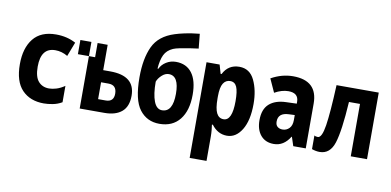

<svg xmlns="http://www.w3.org/2000/svg" viewBox="-88 -1043 3176 1559"><g transform="rotate(10 1500.0 -263.5)"><path d="M296 10Q329 10 369 2.5Q409 -5 445 -26V-161Q410 -137 377 -127Q344 -117 317 -117Q262 -117 229 -154.5Q196 -192 196 -276Q196 -432 315 -432Q368 -432 417 -403L462 -520Q390 -559 299 -559Q174 -559 112 -481.5Q50 -404 50 -271Q50 -128 116.5 -59Q183 10 296 10Z M500 -432V-549H642V-432ZM591 0H795Q887 0 937.5 -43Q988 -86 988 -175Q988 -340 783 -340H725V-549H591ZM725 -101V-240H786Q854 -240 854 -168Q854 -101 787 -101Z M1249 10Q1357 10 1416 -64Q1475 -138 1475 -269Q1475 -386 1428.5 -447.5Q1382 -509 1296 -509Q1252 -509 1216 -486.5Q1180 -464 1164 -429H1157Q1162 -500 1182.5 -543Q1203 -586 1253 -608Q1271 -616 1311 -624Q1351 -632 1392.5 -638Q1434 -644 1458 -647L1446 -767Q1375 -760 1325 -749Q1275 -738 1245 -728Q1118 -688 1071.5 -588.5Q1025 -489 1025 -335Q1025 -148 1085.5 -69Q1146 10 1249 10ZM1251 -102Q1206 -102 1183.5 -160.5Q1161 -219 1161 -322Q1171 -350 1198.5 -375.5Q1226 -401 1256 -401Q1340 -401 1340 -253Q1340 -102 1251 -102Z M1540 240H1679V42Q1679 12 1676.5 -13.5Q1674 -39 1671 -58H1679Q1730 10 1806 10Q1880 10 1927.5 -67.5Q1975 -145 1975 -281Q1975 -394 1935.5 -476.5Q1896 -559 1810 -559Q1719 -559 1677 -476H1669L1648 -549H1540ZM1756 -117Q1717 -117 1698 -154.5Q1679 -192 1679 -275V-292Q1679 -367 1699.5 -399.5Q1720 -432 1757 -432Q1795 -432 1811 -395.5Q1827 -359 1827 -278Q1827 -117 1756 -117Z M2192 10Q2274 10 2325 -73H2328L2352 0H2455V-369Q2455 -559 2253 -559Q2161 -559 2073 -510L2123 -400Q2182 -433 2236 -433Q2320 -433 2320 -360V-345L2232 -342Q2143 -339 2094 -295Q2045 -251 2045 -161Q2045 -82 2084 -36Q2123 10 2192 10ZM2242 -118Q2217 -118 2200.5 -131.5Q2184 -145 2184 -174Q2184 -246 2272 -249L2320 -251V-210Q2320 -164 2297 -141Q2274 -118 2242 -118Z M2570 9Q2656 9 2688 -91Q2720 -191 2735 -432H2826V0H2960V-549H2612Q2602 -320 2585.5 -214Q2569 -108 2535 -108Q2515 -108 2506 -116V-3Q2539 9 2570 9Z"/></g></svg>

Font: Noto Sans Mono Condensed Extra
Style: Regular
Weight: 800
Width: 3
Designer: Monotype Design Team
Foundry: Monotype Imaging Inc.
Version: Version 1.900